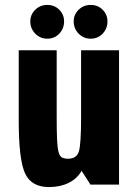

<svg xmlns="http://www.w3.org/2000/svg" viewBox="-20 -749 559 779"><path d="M210 -545H56V-259Q56 -102 81.5 -46Q107 10 179 10Q224 10 258.5 -7Q293 -24 311 -56L347 0H463V-545H309V-273Q309 -164 300 -134.5Q291 -105 256 -105Q241 -105 231.5 -110Q222 -115 217.5 -132.5Q213 -150 211.5 -183Q210 -216 210 -272ZM172 -592Q201 -592 220.5 -612.5Q240 -633 240 -662Q240 -690 220.5 -709.5Q201 -729 172 -729Q143 -729 123 -709.5Q103 -690 103 -662Q103 -633 123 -612.5Q143 -592 172 -592ZM348 -592Q377 -592 396.5 -612.5Q416 -633 416 -662Q416 -690 396.5 -709.5Q377 -729 348 -729Q319 -729 299 -709.5Q279 -690 279 -662Q279 -633 299 -612.5Q319 -592 348 -592Z"/></svg>

Font: Secuela Black
Style: Regular
Weight: 900
Designer: Fernando Haro
Foundry: deFharo
Version: Version 1.704